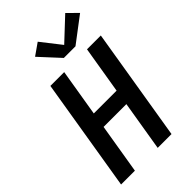

<svg xmlns="http://www.w3.org/2000/svg" viewBox="-289 -1083 1179 1179"><g transform="rotate(-45 300.0 -493.5)"><path d="M25 0 146 -735H266L215 -427H413L464 -735H584L463 0H343L397 -326H199L145 0ZM326 -798 206 -928 283 -982 384 -853 527 -987 592 -923 427 -798Z"/></g></svg>

Font: Iosevka SS04 Extended Oblique
Style: Bold
Weight: 700
Width: 7
Italic angle: -9°
Monospace: yes
Designer: Belleve Invis
Foundry: Belleve Invis
Version: Version 19.0.0; ttfautohint (v1.8.4)